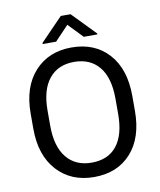

<svg xmlns="http://www.w3.org/2000/svg" viewBox="-97 -980 889 1066"><g transform="rotate(-10 347.5 -446.5)"><path d="M633.3 -397.9V-312.5Q633.3 -161.6 556.2 -75.9Q479 9.8 347.7 9.8Q218.3 9.8 139.4 -76.4Q60.5 -162.6 60.5 -312.5V-397.9Q60.5 -548.3 138.9 -634.5Q217.3 -720.7 346.7 -720.7Q478 -720.7 555.7 -634.8Q633.3 -548.8 633.3 -397.9ZM538.6 -312.5V-398.9Q538.6 -516.1 488.5 -577.6Q438.5 -639.2 346.7 -639.2Q256.3 -639.2 206.1 -577.4Q155.8 -515.6 155.8 -398.9V-312.5Q155.8 -195.8 206.5 -133.5Q257.3 -71.3 347.7 -71.3Q440.4 -71.3 489.5 -132.8Q538.6 -194.3 538.6 -312.5ZM193.4 -773.4 319.3 -903.3H374.5L501.5 -772.5V-767.1H424.8L346.7 -848.6L269 -767.1H193.4Z"/></g></svg>

Font: Bert Sans Medium
Style: Regular
Weight: 500
Designer: Christian Robertson, Adam Twardoch, & Cristiano Sobral
Foundry: Google
Version: Version 12.135;January 10, 2020;FontCreator 12.0.0.2547 64-b